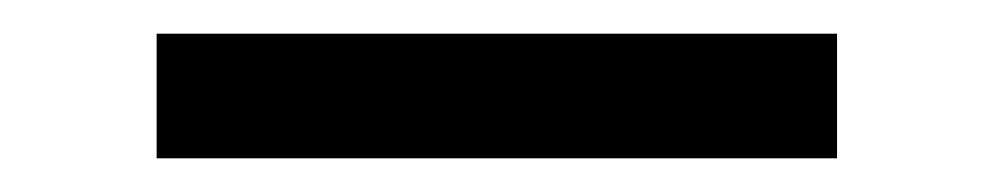

<svg xmlns="http://www.w3.org/2000/svg" viewBox="-20 -737 590 114"><path d="M73 -643V-717H477V-643Z"/></svg>

Font: Lode Dark
Style: Bold
Weight: 700
Monospace: yes
Designer: Belleve Invis
Foundry: Belleve Invis
Version: Version 29.2.0; ttfautohint (v1.8.3)